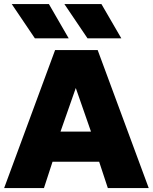

<svg xmlns="http://www.w3.org/2000/svg" viewBox="-20 -954 776 974"><path d="M1 0 259.5 -700H475.5L734.5 0H527L483 -133.5H246.5L203 0ZM287 -286.5H441.5L364.5 -507.5ZM595.5 -759.5H424L306.5 -933.5H494.5ZM328.5 -759.5H157L39.5 -933.5H228Z"/></svg>

Font: Geologica Cursive ExtraBold
Style: Regular
Weight: 800
Designer: Sindre Bremnes, Frode Helland
Foundry: Monokrom Skriftforlag AS
Version: Version 1.010;gftools[0.9.28]